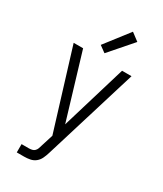

<svg xmlns="http://www.w3.org/2000/svg" viewBox="-236 -851 972 1144"><g transform="rotate(30 250.0 -279.5)"><path d="M84 205H134Q155 205 175.5 201Q196 197 212 184Q228 171 237 152Q246 133 252 113L449 -530H384L250 -84L116 -530H51L218 13L192 96Q189 107 185.5 117Q182 127 174.5 135Q167 143 156 145.5Q145 148 134 148H84ZM241 -568 377 -724 324 -764 197 -600Z"/></g></svg>

Font: Iosevka SS09 Light
Style: Regular
Weight: 300
Monospace: yes
Designer: Belleve Invis
Foundry: Belleve Invis
Version: Version 5.2.1; ttfautohint (v1.8.3)